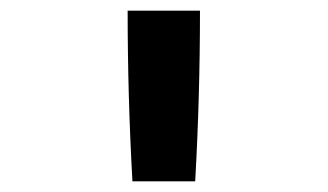

<svg xmlns="http://www.w3.org/2000/svg" viewBox="-20 -792 616 361"><path d="M229 -451H347Q356 -611 356 -772H220Q220 -611 229 -451Z"/></svg>

Font: Iosevka Sparkle
Style: Bold
Weight: 700
Designer: Belleve Invis
Foundry: Belleve Invis
Version: Version 4.5.0; ttfautohint (v1.8.3)